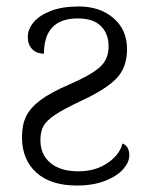

<svg xmlns="http://www.w3.org/2000/svg" viewBox="-20 -564 470 594"><path d="M48 -140Q48 -178 61 -204.5Q74 -231 105.5 -254.5Q137 -278 195 -303Q260 -331 288 -355.5Q316 -380 316 -420Q316 -460 292 -483.5Q268 -507 221 -507Q116 -507 116 -398Q93 -398 79.5 -412Q66 -426 66 -450Q66 -473 83.5 -494.5Q101 -516 136.5 -530Q172 -544 224 -544Q289 -544 331 -508Q373 -472 373 -412Q373 -355 340 -321Q307 -287 229 -251Q176 -226 150 -208.5Q124 -191 114.5 -174Q105 -157 105 -130Q105 -86 136 -60Q167 -34 222 -34Q275 -34 312.5 -59.5Q350 -85 359 -120Q380 -112 380 -83Q380 -62 361 -40.5Q342 -19 305 -4.5Q268 10 218 10Q137 10 92.5 -30Q48 -70 48 -140Z"/></svg>

Font: Noto Serif Light
Style: Regular
Weight: 300
Designer: Monotype Design Team
Foundry: Monotype Imaging Inc.
Version: Version 1.001